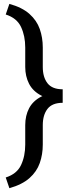

<svg xmlns="http://www.w3.org/2000/svg" viewBox="-20 -800 379 999"><path d="M28.8 -779.8Q95.7 -761.2 133.5 -727.3Q171.4 -693.4 187 -648.7Q202.6 -604 202.6 -552.7V-451.7Q202.6 -398.4 227.1 -366.9Q251.5 -335.4 306.2 -335.4V-280.8Q237.3 -280.8 194.3 -303Q151.4 -325.2 131.3 -364Q111.3 -402.8 111.3 -451.7V-552.7Q111.3 -612.8 89.6 -659.4Q67.9 -706.1 9.8 -724.6ZM9.8 123.5Q67.9 105 89.6 58.6Q111.3 12.2 111.3 -47.9V-148.9Q111.3 -198.2 131.3 -236.6Q151.4 -274.9 194.3 -297.1Q237.3 -319.3 306.2 -319.3V-265.1Q251.5 -265.1 227.1 -233.4Q202.6 -201.7 202.6 -148.9V-47.9Q202.6 3.4 187 48.1Q171.4 92.8 133.5 126.5Q95.7 160.2 28.8 179.2Z"/></svg>

Font: Heebo
Style: Regular
Weight: 400
Designer: Oded Ezer
Foundry: Ezer Type House
Version: Version 3.100